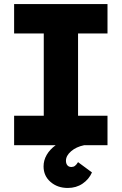

<svg xmlns="http://www.w3.org/2000/svg" viewBox="-20 -720 603 952"><path d="M50 -146H197V-554H50V-700H513V-554H367V-146H513V0H397Q358 8 332.5 30Q307 52 307 77Q307 91 314 99.5Q321 108 334 108Q344 108 351.5 102.5Q359 97 367 84L436 135Q421 169 389.5 190.5Q358 212 316 212Q265 212 230.5 182Q196 152 196 105Q196 75 211.5 48Q227 21 256 0H50Z"/></svg>

Font: Lexend Exa HM Xlight
Style: Bold
Weight: 700
Designer: Bonnie Shaver-Troup, Thomas Jockin, Octavio Pardo
Foundry: Lexend
Version: Version 1.091